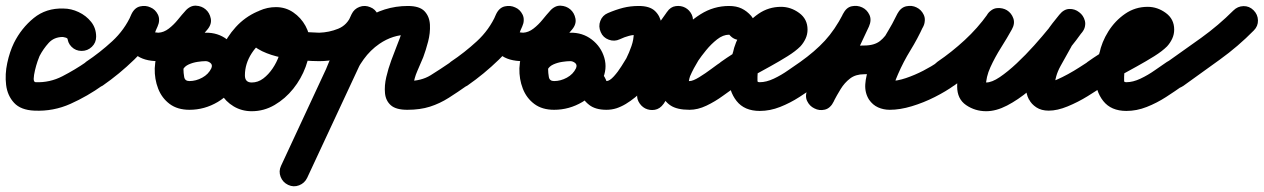

<svg xmlns="http://www.w3.org/2000/svg" viewBox="-54 -336 4443 675"><path d="M183 -207Q183 -208 183.5 -203.5Q184 -199 183 -200Q181 -203 176 -204Q171 -205 167 -206Q136 -206 117 -185Q98 -164 85 -139Q83 -135 78 -120.5Q73 -106 69 -89Q65 -72 64.5 -60Q64 -48 71 -47Q121 -45 165.5 -68Q210 -91 249 -118Q266 -130 286.5 -126.5Q307 -123 319 -106Q331 -89 327.5 -68.5Q324 -48 307 -36Q254 2 194 29Q134 56 67 53Q19 51 -4.5 25.5Q-28 0 -32.5 -37.5Q-37 -75 -28.5 -114.5Q-20 -154 -5 -185Q21 -237 64.5 -272.5Q108 -308 169 -306Q196 -306 222.5 -293.5Q249 -281 266.5 -259Q284 -237 284 -207Q284 -186 269 -171.5Q254 -157 233 -157Q212 -157 197.5 -171.5Q183 -186 183 -207Z M249 -119Q297 -151 340.5 -191Q384 -231 408 -285Q418 -308 437.5 -312.5Q457 -317 475 -309Q492 -301 501 -283Q510 -265 500 -243Q497 -236 494 -229.5Q491 -223 490 -215Q490 -214 486 -219Q482 -224 483 -224Q488 -222 493 -222Q498 -222 503 -221Q503 -221 503 -221Q503 -221 503 -221Q503 -221 503 -221Q503 -221 503 -221Q522 -222 539.5 -235.5Q557 -249 571.5 -267Q586 -285 598 -298Q615 -317 635 -316Q655 -315 669 -303Q683 -291 687 -271Q691 -251 675 -232Q658 -212 639 -190Q620 -168 606 -144Q592 -120 591 -92Q591 -92 591 -92Q591 -92 591 -92Q591 -92 591 -92Q591 -92 591 -92Q591 -80 593.5 -65.5Q596 -51 612 -51Q635 -51 657 -63Q679 -75 689 -96Q694 -108 686 -114.5Q678 -121 669 -121Q669 -121 668.5 -121Q668 -121 668 -121Q668 -121 668 -121Q668 -121 668 -121Q657 -121 640.5 -118.5Q624 -116 609.5 -109.5Q595 -103 589 -91Q580 -72 560.5 -65Q541 -58 522 -68Q503 -77 496 -96.5Q489 -116 499 -135Q514 -166 541.5 -185.5Q569 -205 602.5 -213.5Q636 -222 669 -221Q669 -221 668.5 -221Q668 -221 668 -221Q668 -221 668 -221Q668 -221 668 -221Q712 -222 744.5 -197Q777 -172 788.5 -133Q800 -94 781 -54Q758 -5 711.5 22.5Q665 50 612 50Q570 50 542.5 29.5Q515 9 502 -24.5Q489 -58 490 -96Q490 -96 490 -96Q490 -96 490 -96Q490 -96 490 -96Q490 -96 490 -96Q492 -138 508 -172Q524 -206 548 -236.5Q572 -267 597 -297Q613 -316 633.5 -315Q654 -314 668 -302Q683 -289 686.5 -269.5Q690 -250 674 -231Q650 -204 625.5 -179Q601 -154 571.5 -137.5Q542 -121 503 -121Q503 -121 503 -121Q503 -121 503 -121Q503 -121 503 -121Q503 -121 503 -121Q451 -121 423 -144Q395 -167 391 -204.5Q387 -242 408 -286Q419 -309 438.5 -313.5Q458 -318 475 -310Q492 -303 501 -285Q510 -267 500 -244Q470 -177 418 -126.5Q366 -76 307 -35Q290 -24 269 -27.5Q248 -31 236 -48Q225 -65 228.5 -86Q232 -107 249 -119Z M917 -271Q926 -252 919 -232Q912 -212 893 -204Q855 -186 831 -149Q807 -112 807 -71Q807 -46 831 -46Q853 -46 871.5 -60Q890 -74 904.5 -95.5Q919 -117 927 -140.5Q935 -164 935 -183Q935 -189 930 -199.5Q925 -210 916 -210Q908 -210 905.5 -208Q903 -206 909 -212Q911 -214 913.5 -219Q916 -224 915 -221Q915 -221 915 -221Q915 -221 915 -221Q915 -221 915 -221Q915 -221 915 -221Q913 -216 915.5 -222Q918 -228 915 -239Q911 -250 909 -248.5Q907 -247 928 -240Q961 -229 997.5 -225.5Q1034 -222 1068 -221Q1089 -221 1104 -206.5Q1119 -192 1118 -171Q1118 -150 1103.5 -135Q1089 -120 1068 -121Q1046 -121 1011 -123.5Q976 -126 937.5 -133.5Q899 -141 867.5 -156Q836 -171 821.5 -195Q807 -219 819 -255Q819 -255 819 -255Q819 -255 819 -255Q819 -255 819 -255Q819 -255 819 -255Q830 -286 858 -298.5Q886 -311 916 -311Q950 -311 977 -292.5Q1004 -274 1020 -245Q1036 -216 1036 -183Q1036 -143 1020.5 -101Q1005 -59 977 -24Q949 11 911.5 33Q874 55 831 55Q796 55 767.5 38Q739 21 722.5 -7.5Q706 -36 706 -71Q706 -118 724.5 -162Q743 -206 775 -241Q807 -276 850 -295Q869 -304 888.5 -297Q908 -290 917 -271Z M1018 -171Q1017 -192 1032 -206.5Q1047 -221 1068 -221Q1103 -222 1135 -235Q1167 -248 1181 -283Q1189 -303 1208 -311Q1227 -319 1247 -311Q1266 -304 1274.5 -284.5Q1283 -265 1275 -246Q1249 -181 1192 -151Q1135 -121 1068 -121Q1047 -120 1032.5 -135Q1018 -150 1018 -171ZM1249 -310Q1268 -301 1275.5 -281.5Q1283 -262 1274 -243Q1212 -110 1150 23Q1088 156 1026 289Q1017 308 997.5 315.5Q978 323 959 314Q940 305 932.5 285.5Q925 266 934 247Q996 114 1058 -19.5Q1120 -153 1182 -286Q1191 -305 1210.5 -312Q1230 -319 1249 -310ZM1122 -30Q1102 -37 1093.5 -56.5Q1085 -76 1093 -95Q1112 -146 1145 -190.5Q1178 -235 1224 -266Q1295 -315 1380 -315Q1421 -315 1438.5 -296.5Q1456 -278 1457.5 -249Q1459 -220 1451 -189.5Q1443 -159 1434 -135Q1424 -111 1413 -86Q1402 -61 1399 -35Q1399 -34 1399 -32.5Q1399 -31 1398 -30Q1399 -31 1398 -33Q1397 -34 1396.5 -35.5Q1396 -37 1395 -38Q1390 -46 1381 -50Q1379 -51 1378 -51Q1427 -51 1460 -71.5Q1493 -92 1531 -118Q1548 -130 1568.5 -126.5Q1589 -123 1601 -106Q1613 -89 1609.5 -68.5Q1606 -48 1589 -36Q1555 -12 1523.5 8Q1492 28 1457.5 39Q1423 50 1378 50Q1338 50 1320 34Q1302 18 1299.5 -8.5Q1297 -35 1304 -65Q1311 -95 1321.5 -123.5Q1332 -152 1340 -172Q1346 -187 1352 -203Q1358 -219 1359 -235Q1359 -234 1359 -233Q1360 -232 1361 -229Q1365 -221 1374 -216Q1375 -216 1376 -215.5Q1377 -215 1378 -215Q1379 -214 1380 -214Q1327 -214 1280 -182Q1248 -160 1224.5 -127.5Q1201 -95 1187 -59Q1180 -39 1160.5 -30.5Q1141 -22 1122 -30Z M1531 -119Q1579 -151 1622.5 -191Q1666 -231 1690 -285Q1700 -308 1719.5 -312.5Q1739 -317 1757 -309Q1774 -301 1783 -283Q1792 -265 1782 -243Q1779 -236 1776 -229.5Q1773 -223 1772 -215Q1772 -214 1768 -219Q1764 -224 1765 -224Q1770 -222 1775 -222Q1780 -222 1785 -221Q1785 -221 1785 -221Q1785 -221 1785 -221Q1785 -221 1785 -221Q1785 -221 1785 -221Q1804 -222 1821.5 -235.5Q1839 -249 1853.5 -267Q1868 -285 1880 -298Q1897 -317 1917 -316Q1937 -315 1951 -303Q1965 -291 1969 -271Q1973 -251 1957 -232Q1940 -212 1921 -190Q1902 -168 1888 -144Q1874 -120 1873 -92Q1873 -92 1873 -92Q1873 -92 1873 -92Q1873 -92 1873 -92Q1873 -92 1873 -92Q1873 -80 1875.5 -65.5Q1878 -51 1894 -51Q1917 -51 1939 -63Q1961 -75 1971 -96Q1976 -108 1968 -114.5Q1960 -121 1951 -121Q1951 -121 1950.5 -121Q1950 -121 1950 -121Q1950 -121 1950 -121Q1950 -121 1950 -121Q1939 -121 1922.5 -118.5Q1906 -116 1891.5 -109.5Q1877 -103 1871 -91Q1862 -72 1842.5 -65Q1823 -58 1804 -68Q1785 -77 1778 -96.5Q1771 -116 1781 -135Q1796 -166 1823.5 -185.5Q1851 -205 1884.5 -213.5Q1918 -222 1951 -221Q1951 -221 1950.5 -221Q1950 -221 1950 -221Q1950 -221 1950 -221Q1950 -221 1950 -221Q1994 -222 2026.5 -197Q2059 -172 2070.5 -133Q2082 -94 2063 -54Q2040 -5 1993.5 22.5Q1947 50 1894 50Q1852 50 1824.5 29.5Q1797 9 1784 -24.5Q1771 -58 1772 -96Q1772 -96 1772 -96Q1772 -96 1772 -96Q1772 -96 1772 -96Q1772 -96 1772 -96Q1774 -138 1790 -172Q1806 -206 1830 -236.5Q1854 -267 1879 -297Q1895 -316 1915.5 -315Q1936 -314 1950 -302Q1965 -289 1968.5 -269.5Q1972 -250 1956 -231Q1932 -204 1907.5 -179Q1883 -154 1853.5 -137.5Q1824 -121 1785 -121Q1785 -121 1785 -121Q1785 -121 1785 -121Q1785 -121 1785 -121Q1785 -121 1785 -121Q1733 -121 1705 -144Q1677 -167 1673 -204.5Q1669 -242 1690 -286Q1701 -309 1720.5 -313.5Q1740 -318 1757 -310Q1774 -303 1783 -285Q1792 -267 1782 -244Q1752 -177 1700 -126.5Q1648 -76 1589 -35Q1572 -24 1551 -27.5Q1530 -31 1518 -48Q1507 -65 1510.5 -86Q1514 -107 1531 -119Z M2083 -290Q2111 -302 2136.5 -308.5Q2162 -315 2192 -315Q2230 -315 2248.5 -297.5Q2267 -280 2271.5 -252.5Q2276 -225 2271.5 -193.5Q2267 -162 2257 -133Q2247 -104 2237 -85Q2222 -56 2199 -24.5Q2176 7 2145.5 28.5Q2115 50 2078 50Q2040 50 2016.5 32Q1993 14 1981 -20Q1973 -44 1983.5 -61Q1994 -78 2012 -84Q2029 -91 2048.5 -84.5Q2068 -78 2076 -55Q2081 -43 2078.5 -43Q2076 -43 2074 -47Q2072 -51 2078 -51Q2093 -51 2115 -70.5Q2137 -90 2162.5 -120.5Q2188 -151 2213 -185Q2238 -219 2258.5 -248.5Q2279 -278 2291 -294Q2303 -312 2321.5 -314.5Q2340 -317 2355 -309Q2370 -301 2378 -284.5Q2386 -268 2379 -247Q2355 -181 2331.5 -115Q2308 -49 2285 17Q2277 38 2257.5 40Q2238 42 2220 33Q2202 24 2192.5 7Q2183 -10 2195 -29Q2223 -69 2255 -118Q2287 -167 2325 -212Q2363 -257 2409 -286Q2455 -315 2509 -315Q2535 -315 2553 -306Q2571 -297 2586 -280Q2603 -261 2599 -241Q2595 -221 2581 -209Q2567 -197 2546.5 -196Q2526 -195 2510 -214Q2504 -220 2507 -219.5Q2510 -219 2512.5 -216.5Q2515 -214 2509 -214Q2488 -214 2467 -197.5Q2446 -181 2428.5 -159.5Q2411 -138 2401 -123Q2393 -110 2385.5 -96Q2378 -82 2372 -68Q2369 -59 2368 -52Q2367 -50 2367.5 -46Q2368 -42 2367 -44Q2361 -53 2362 -52Q2363 -51 2370 -51Q2382 -51 2404 -64.5Q2426 -78 2448 -94.5Q2470 -111 2481 -118Q2498 -130 2518.5 -126.5Q2539 -123 2551 -106Q2563 -89 2559.5 -68.5Q2556 -48 2539 -36Q2516 -20 2488 0.5Q2460 21 2429.5 35.5Q2399 50 2370 50Q2326 50 2303 34.5Q2280 19 2273 -6.5Q2266 -32 2271 -62.5Q2276 -93 2288.5 -123Q2301 -153 2316 -177Q2336 -209 2365.5 -240.5Q2395 -272 2432 -293.5Q2469 -315 2509 -315Q2535 -315 2553.5 -306Q2572 -297 2587 -280Q2603 -261 2599.5 -241Q2596 -221 2581 -209Q2567 -196 2547 -195.5Q2527 -195 2510 -214Q2505 -220 2507.5 -219.5Q2510 -219 2512.5 -216.5Q2515 -214 2510 -214Q2484 -214 2457.5 -196Q2431 -178 2405 -149Q2379 -120 2356 -87Q2333 -54 2313 -23.5Q2293 7 2279 29Q2266 47 2248 50Q2230 53 2214 45Q2199 37 2190.5 20.5Q2182 4 2189 -17Q2213 -83 2236.5 -149Q2260 -215 2284 -281Q2291 -302 2310.5 -304Q2330 -306 2348 -296Q2366 -287 2375.5 -269.5Q2385 -252 2372 -235Q2353 -208 2328 -171.5Q2303 -135 2273.5 -96.5Q2244 -58 2212 -24.5Q2180 9 2146 29.5Q2112 50 2078 50Q2039 50 2017 32.5Q1995 15 1982 -19Q1973 -43 1983.5 -60Q1994 -77 2012 -84Q2030 -90 2049 -83.5Q2068 -77 2077 -54Q2080 -45 2078 -45Q2076 -45 2074.5 -48Q2073 -51 2078 -51Q2089 -51 2104 -67.5Q2119 -84 2131 -103.5Q2143 -123 2148 -131Q2158 -151 2166 -174Q2174 -197 2174 -219Q2174 -231 2174.5 -225.5Q2175 -220 2185 -216Q2186 -215 2187.5 -215Q2189 -215 2190 -214Q2190 -214 2191 -214Q2192 -214 2192 -214Q2173 -214 2157.5 -210Q2142 -206 2125 -198Q2106 -189 2086 -196.5Q2066 -204 2058 -223Q2049 -243 2056.5 -262.5Q2064 -282 2083 -290Z M2468 -48Q2456 -65 2459.5 -85.5Q2463 -106 2480 -118Q2522 -148 2566 -172.5Q2610 -197 2655 -222Q2658 -224 2666 -229.5Q2674 -235 2680 -239Q2686 -243 2685 -240Q2684 -237 2684 -235Q2684 -233 2684 -232Q2684 -232 2684 -230Q2684 -228 2684 -224Q2686 -216 2692 -212Q2694 -210 2694 -210.5Q2694 -211 2692 -211Q2673 -211 2658 -196.5Q2643 -182 2633.5 -162.5Q2624 -143 2620 -128Q2620 -127 2620 -125Q2619 -123 2619 -123Q2615 -109 2612 -95Q2609 -81 2609 -66Q2609 -55 2609 -51Q2609 -47 2617 -47Q2640 -47 2666.5 -59.5Q2693 -72 2717 -89Q2741 -106 2759 -118Q2776 -130 2796.5 -126.5Q2817 -123 2829 -106Q2841 -89 2837.5 -68.5Q2834 -48 2817 -36Q2789 -16 2756.5 5Q2724 26 2688.5 40Q2653 54 2617 54Q2563 54 2535.5 19Q2508 -16 2508 -66Q2508 -89 2512 -110Q2516 -131 2523 -153Q2523 -153 2522 -151Q2522 -148 2522 -148Q2530 -188 2553.5 -225.5Q2577 -263 2612.5 -287.5Q2648 -312 2692 -312Q2726 -312 2755.5 -290.5Q2785 -269 2785 -232Q2785 -215 2778 -200Q2771 -185 2760 -173Q2743 -156 2715 -138.5Q2687 -121 2654.5 -103Q2622 -85 2591 -68Q2560 -51 2538 -36Q2521 -24 2500.5 -27.5Q2480 -31 2468 -48Z M2747 -48Q2735 -65 2738.5 -86Q2742 -107 2759 -118Q2811 -155 2846 -193Q2881 -231 2910 -287Q2921 -310 2940.5 -314Q2960 -318 2977 -310Q2994 -302 3002.5 -284Q3011 -266 3001 -243Q2970 -177 2939 -111Q2908 -45 2877 21Q2866 44 2846.5 48.5Q2827 53 2810 44Q2793 36 2784 18Q2775 0 2786 -22Q2807 -64 2833 -99Q2859 -134 2896 -155Q2933 -176 2984 -176Q3020 -176 3040 -192Q3060 -208 3073 -233.5Q3086 -259 3101 -288Q3113 -310 3132.5 -314Q3152 -318 3168 -310Q3185 -302 3193.5 -284Q3202 -266 3192 -244Q3172 -200 3147 -159.5Q3122 -119 3103 -75Q3099 -66 3095.5 -57Q3092 -48 3091 -38Q3090 -33 3090 -32Q3087 -36 3086.5 -39Q3086 -42 3082 -46Q3081 -47 3076.5 -49Q3072 -51 3074 -51Q3100 -51 3131 -61.5Q3162 -72 3192 -87.5Q3222 -103 3243 -118Q3260 -130 3280.5 -126.5Q3301 -123 3313 -106Q3325 -89 3321.5 -68.5Q3318 -48 3301 -36Q3272 -15 3232.5 5Q3193 25 3151.5 37.5Q3110 50 3074 50Q3052 50 3033 41.5Q3014 33 3001 14Q2986 -10 2988 -40Q2990 -70 3003 -103Q3016 -136 3034.5 -169Q3053 -202 3071 -232Q3089 -262 3100 -285Q3110 -308 3130 -311.5Q3150 -315 3167 -307Q3184 -298 3193 -280Q3202 -262 3191 -241Q3165 -193 3140.5 -155.5Q3116 -118 3080 -96.5Q3044 -75 2984 -75Q2954 -75 2934.5 -60Q2915 -45 2901.5 -23Q2888 -1 2876 22Q2865 45 2845.5 49.5Q2826 54 2809 45Q2792 37 2783.5 19Q2775 1 2785 -21Q2816 -88 2847 -154Q2878 -220 2909 -286Q2920 -308 2939.5 -312.5Q2959 -317 2976 -308Q2994 -300 3002.5 -282Q3011 -264 3000 -241Q2965 -174 2922 -126.5Q2879 -79 2817 -36Q2800 -24 2779 -27.5Q2758 -31 2747 -48Z M3242 -119Q3292 -153 3337.5 -195Q3383 -237 3418 -286Q3432 -306 3451.5 -307.5Q3471 -309 3486 -300Q3502 -290 3508.5 -271.5Q3515 -253 3503 -232Q3487 -203 3465.5 -169Q3444 -135 3428 -100Q3412 -65 3412 -32Q3412 -29 3411.5 -33.5Q3411 -38 3409 -40Q3405 -48 3403.5 -47Q3402 -46 3413 -46Q3433 -46 3461 -65Q3489 -84 3520.5 -113.5Q3552 -143 3581.5 -176Q3611 -209 3634.5 -238Q3658 -267 3669 -282Q3683 -302 3703 -302.5Q3723 -303 3739 -291Q3754 -280 3759.5 -260.5Q3765 -241 3750 -222Q3740 -210 3729.5 -197.5Q3719 -185 3712 -172Q3712 -172 3712 -172Q3712 -172 3712 -173Q3712 -173 3712.5 -173Q3713 -173 3713 -173Q3695 -141 3674.5 -104Q3654 -67 3654 -30Q3654 -30 3654.5 -29Q3655 -28 3654 -31Q3653 -32 3653 -33Q3653 -33 3653 -33Q3653 -33 3653 -34Q3652 -34 3652 -34Q3652 -34 3652 -34Q3656 -27 3654 -29.5Q3652 -32 3647.5 -37.5Q3643 -43 3639 -45Q3638 -46 3634 -47Q3630 -48 3633 -48Q3643 -48 3661.5 -56Q3680 -64 3701 -75.5Q3722 -87 3740.5 -99Q3759 -111 3770 -118Q3787 -130 3807.5 -126.5Q3828 -123 3840 -106Q3852 -89 3848.5 -68.5Q3845 -48 3828 -36Q3804 -19 3770 2Q3736 23 3699.5 38Q3663 53 3633 53Q3607 53 3589.5 41.5Q3572 30 3564 14Q3564 14 3564 14Q3564 14 3563 14Q3563 13 3563 13Q3563 13 3563 13Q3553 -6 3553 -30Q3553 -82 3576.5 -129Q3600 -176 3623 -221Q3623 -221 3623.5 -221Q3624 -221 3624 -221Q3624 -222 3624 -222Q3624 -222 3624 -222Q3634 -239 3646 -254Q3658 -269 3670 -284Q3686 -304 3705.5 -304.5Q3725 -305 3740 -293Q3755 -282 3760 -263Q3765 -244 3751 -224Q3732 -197 3703 -161Q3674 -125 3638.5 -87.5Q3603 -50 3564 -17.5Q3525 15 3486.5 35Q3448 55 3413 55Q3374 55 3342.5 33.5Q3311 12 3311 -32Q3311 -76 3328 -119Q3345 -162 3369.5 -203.5Q3394 -245 3415 -282Q3427 -303 3447 -304.5Q3467 -306 3483 -295Q3500 -285 3507 -266Q3514 -247 3500 -228Q3460 -171 3408 -122.5Q3356 -74 3300 -35Q3282 -24 3261.5 -27.5Q3241 -31 3229 -48Q3218 -66 3221.5 -86.5Q3225 -107 3242 -119Z M3757 -48Q3745 -65 3748.5 -85.5Q3752 -106 3769 -118Q3811 -148 3855 -172.5Q3899 -197 3944 -222Q3947 -224 3955 -229.5Q3963 -235 3969 -239Q3975 -243 3974 -240Q3973 -237 3973 -235Q3973 -233 3973 -232Q3973 -232 3973 -230Q3973 -228 3973 -224Q3975 -216 3981 -212Q3983 -210 3983 -210.5Q3983 -211 3981 -211Q3962 -211 3947 -196.5Q3932 -182 3922.5 -162.5Q3913 -143 3909 -128Q3909 -127 3909 -125Q3908 -123 3908 -123Q3904 -109 3901 -95Q3898 -81 3898 -66Q3898 -55 3898 -51Q3898 -47 3906 -47Q3929 -47 3955.5 -59.5Q3982 -72 4006 -89Q4030 -106 4048 -118Q4065 -130 4085.5 -126.5Q4106 -123 4118 -106Q4130 -89 4126.5 -68.5Q4123 -48 4106 -36Q4078 -16 4045.5 5Q4013 26 3977.5 40Q3942 54 3906 54Q3852 54 3824.5 19Q3797 -16 3797 -66Q3797 -89 3801 -110Q3805 -131 3812 -153Q3812 -153 3811 -151Q3811 -148 3811 -148Q3819 -188 3842.5 -225.5Q3866 -263 3901.5 -287.5Q3937 -312 3981 -312Q4015 -312 4044.5 -290.5Q4074 -269 4074 -232Q4074 -215 4067 -200Q4060 -185 4049 -173Q4032 -156 4004 -138.5Q3976 -121 3943.5 -103Q3911 -85 3880 -68Q3849 -51 3827 -36Q3810 -24 3789.5 -27.5Q3769 -31 3757 -48Z M4048 -117Q4108 -159 4169 -203Q4230 -247 4282 -299Q4297 -314 4317.5 -314.5Q4338 -315 4353 -300Q4368 -285 4368.5 -264.5Q4369 -244 4354 -229Q4299 -173 4234.5 -126.5Q4170 -80 4106 -34Q4089 -22 4068.5 -25.5Q4048 -29 4036 -46Q4024 -63 4027.5 -84Q4031 -105 4048 -117Z"/></svg>

Font: FRB American Cursive Guidelines Arrows Ultra
Style: Bold Italic
Weight: 1000
Italic angle: -25°
Version: Version 2.0;Modular Font Editor K font №1